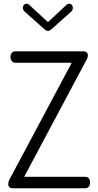

<svg xmlns="http://www.w3.org/2000/svg" viewBox="-20 -1005 524 1025"><path d="M24 -23Q24 -34 30 -46L363 -670H61Q50 -670 43 -679Q36 -688 36 -701Q36 -713 42.5 -722Q49 -731 61 -731H424Q449 -731 449 -710Q449 -698 441 -684L109 -61H436Q448 -61 454.5 -52Q461 -43 461 -31Q461 -19 454.5 -9.5Q448 0 436 0H48Q24 0 24 -23ZM102 -963Q102 -972 107.5 -978.5Q113 -985 121 -985Q130 -985 136 -979L236 -887L335 -979Q341 -985 350 -985Q358 -985 363.5 -978.5Q369 -972 369 -963Q369 -950 357 -940L256 -850Q244 -840 236 -840Q226 -840 216 -850L115 -940Q102 -950 102 -963Z"/></svg>

Font: Terminal Dosis
Style: Regular
Weight: 400
Designer: Edgar Tolentino, Pablo Impallari, Igino Marini
Foundry: Edgar Tolentino, Pablo Impallari, Igino Marini
Version: Version 1.007